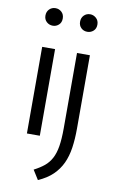

<svg xmlns="http://www.w3.org/2000/svg" viewBox="-100 -739 620 1026"><g transform="rotate(10 210.0 -225.5)"><path d="M81 0V-470H151V0ZM117 -591Q97 -591 83 -604Q69 -617 69 -638Q69 -659 82.5 -672.5Q96 -686 116 -686Q135 -686 149 -673Q163 -660 163 -638Q163 -616 149 -603.5Q135 -591 117 -591ZM270 -470H340V-72Q340 -15 333 32.5Q326 80 308.5 117.5Q291 155 260.5 184.5Q230 214 182 235L150 184Q183 167 205.5 148.5Q228 130 242.5 103Q257 76 263.5 36.5Q270 -3 270 -62ZM304 -591Q284 -591 270.5 -604Q257 -617 257 -638Q257 -659 270.5 -672.5Q284 -686 304 -686Q322 -686 336.5 -673Q351 -660 351 -638Q351 -616 337 -603.5Q323 -591 304 -591Z"/></g></svg>

Font: Mukta Malar Light
Style: Regular
Weight: 300
Designer: Aadarsh Rajan, Girish Dalvi, Yashodeep Gholap
Foundry: Ek Type
Version: Version 2.538;PS 1.000;hotconv 16.6.51;makeotf.lib2.5.65220;